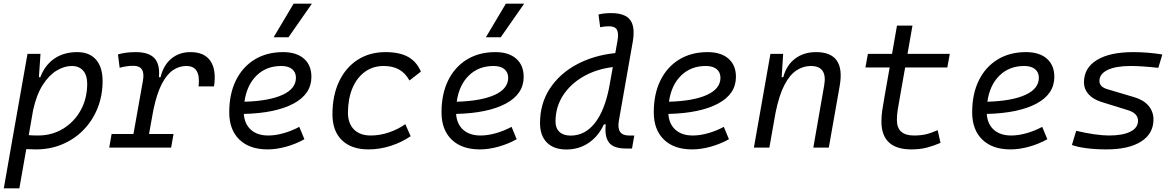

<svg xmlns="http://www.w3.org/2000/svg" viewBox="-20 -815 6485 1060"><path d="M86.9 224.6H1L40.5 -0.5Q40.5 -0.5 40.5 -0.5V-1L131.8 -517.6H203.6L194.8 -388.7H202.6Q226.6 -453.6 278.8 -490.5Q331.1 -527.3 406.7 -527.3Q473.6 -527.3 510 -485.8Q546.4 -444.3 546.4 -367.7Q546.4 -287.1 518.8 -218.3Q491.2 -149.4 441.4 -98.1Q391.6 -46.9 324.5 -18.6Q257.3 9.8 178.7 9.8Q152.3 9.8 125 8.3ZM138.7 -68.8Q162.1 -66.9 189.5 -66.9Q267.1 -66.9 328.6 -104.5Q390.1 -142.1 425.8 -206.8Q461.4 -271.5 461.4 -353Q461.4 -399.4 439 -425Q416.5 -450.7 376 -450.7Q334.5 -450.7 292.2 -425Q250 -399.4 215.6 -345.5Q181.2 -291.5 162.6 -206.1Z M583 0 596.2 -75.2H716.8L769 -369.1Q784.2 -451.7 716.8 -451.7Q679.2 -451.7 640.6 -440.9L631.3 -514.6Q672.9 -527.3 729 -527.3Q801.3 -527.3 832.5 -493.9Q863.8 -460.4 857.4 -388.7H866.2Q882.3 -455.1 925.8 -491.2Q969.2 -527.3 1031.7 -527.3Q1108.4 -527.3 1141.8 -478.3Q1175.3 -429.2 1161.6 -337.9H1076.2Q1089.8 -450.7 1008.8 -450.7Q969.2 -450.7 935.1 -427.7Q900.9 -404.8 873.5 -352.1Q846.2 -299.3 827.1 -210L802.7 -75.2H938L924.8 0Z M1461.4 -66.9Q1500.5 -66.9 1545.7 -79.6Q1590.8 -92.3 1632.3 -114.7L1660.6 -46.4Q1613.3 -20 1559.8 -5.1Q1506.3 9.8 1457 9.8Q1357.4 9.8 1301.5 -44.4Q1245.6 -98.6 1245.6 -194.8Q1245.6 -296.4 1282.2 -370.8Q1318.8 -445.3 1385.7 -486.3Q1452.6 -527.3 1543 -527.3Q1616.7 -527.3 1658 -491.2Q1699.2 -455.1 1699.2 -390.6Q1699.2 -295.9 1600.8 -243.2Q1502.4 -190.4 1326.2 -186Q1330.1 -129.9 1365.5 -98.4Q1400.9 -66.9 1461.4 -66.9ZM1329.6 -253.4Q1465.3 -257.3 1539.6 -291.3Q1613.8 -325.2 1613.8 -385.7Q1613.8 -416 1592.8 -433.3Q1571.8 -450.7 1532.7 -450.7Q1450.2 -450.7 1396.2 -397.7Q1342.3 -344.7 1329.6 -253.4ZM1490.7 -609.4 1601.1 -794.9H1702.1L1572.8 -609.4Z M2026.4 -66.9Q2077.1 -66.9 2127.4 -84Q2177.7 -101.1 2217.8 -129.4L2247.1 -63Q2199.7 -30.3 2138.9 -10.3Q2078.1 9.8 2014.2 9.8Q1919.9 9.8 1867.7 -41Q1815.4 -91.8 1815.4 -183.6Q1815.4 -287.6 1851.8 -364.7Q1888.2 -441.9 1954.1 -484.6Q2020 -527.3 2108.4 -527.3Q2185.5 -527.3 2232.7 -501.2Q2279.8 -475.1 2303.7 -419.9L2240.7 -370.6Q2217.3 -412.6 2182.4 -431.6Q2147.5 -450.7 2098.1 -450.7Q2039.1 -450.7 1994.6 -418.5Q1950.2 -386.2 1925.8 -328.4Q1901.4 -270.5 1900.9 -192.4Q1901.4 -133.3 1934.3 -100.1Q1967.3 -66.9 2026.4 -66.9Z M2633.3 -66.9Q2672.4 -66.9 2717.5 -79.6Q2762.7 -92.3 2804.2 -114.7L2832.5 -46.4Q2785.2 -20 2731.7 -5.1Q2678.2 9.8 2628.9 9.8Q2529.3 9.8 2473.4 -44.4Q2417.5 -98.6 2417.5 -194.8Q2417.5 -296.4 2454.1 -370.8Q2490.7 -445.3 2557.6 -486.3Q2624.5 -527.3 2714.8 -527.3Q2788.6 -527.3 2829.8 -491.2Q2871.1 -455.1 2871.1 -390.6Q2871.1 -295.9 2772.7 -243.2Q2674.3 -190.4 2498 -186Q2502 -129.9 2537.4 -98.4Q2572.8 -66.9 2633.3 -66.9ZM2501.5 -253.4Q2637.2 -257.3 2711.4 -291.3Q2785.6 -325.2 2785.6 -385.7Q2785.6 -416 2764.6 -433.3Q2743.7 -450.7 2704.6 -450.7Q2622.1 -450.7 2568.1 -397.7Q2514.2 -344.7 2501.5 -253.4ZM2662.6 -609.4 2772.9 -794.9H2874L2744.6 -609.4Z M3106.9 10.3Q3037.6 10.3 2999.5 -27.8Q2961.4 -65.9 2961.4 -135.3Q2961.4 -242.7 3015.1 -325.2Q3068.8 -407.7 3162.6 -458.5Q3256.3 -509.3 3377 -522L3389.2 -590.8Q3396.5 -631.8 3385.7 -650.9Q3375 -669.9 3343.3 -669.9Q3331.1 -669.9 3318.6 -668.7Q3306.2 -667.5 3293.5 -664.6L3284.2 -734.9Q3301.3 -739.3 3318.6 -741Q3335.9 -742.7 3353.5 -742.7Q3431.2 -742.7 3459.5 -704.3Q3487.8 -666 3473.1 -583L3396.5 -147.5Q3382.8 -66.9 3452.1 -66.9H3481.9L3469.2 4.9H3436Q3366.2 4.9 3341.6 -28.8Q3316.9 -62.5 3324.2 -128.4H3314Q3284.7 -64 3231 -26.9Q3177.2 10.3 3106.9 10.3ZM3342.8 -331.1 3363.3 -444.8Q3270.5 -433.1 3199.2 -391.6Q3127.9 -350.1 3087.4 -286.6Q3046.9 -223.1 3046.9 -144Q3046.9 -106.9 3068.8 -86.7Q3090.8 -66.4 3130.4 -66.4Q3209 -66.4 3263.2 -134.5Q3317.4 -202.6 3342.8 -331.1Z M3805.2 -66.9Q3844.2 -66.9 3889.4 -79.6Q3934.6 -92.3 3976.1 -114.7L4004.4 -46.4Q3957 -20 3903.6 -5.1Q3850.1 9.8 3800.8 9.8Q3701.2 9.8 3645.3 -44.4Q3589.4 -98.6 3589.4 -194.8Q3589.4 -296.4 3626 -370.8Q3662.6 -445.3 3729.5 -486.3Q3796.4 -527.3 3886.7 -527.3Q3960.4 -527.3 4001.7 -491.2Q4043 -455.1 4043 -390.6Q4043 -295.9 3944.6 -243.2Q3846.2 -190.4 3669.9 -186Q3673.8 -129.9 3709.2 -98.4Q3744.6 -66.9 3805.2 -66.9ZM3673.3 -253.4Q3809.1 -257.3 3883.3 -291.3Q3957.5 -325.2 3957.5 -385.7Q3957.5 -416 3936.5 -433.3Q3915.5 -450.7 3876.5 -450.7Q3793.9 -450.7 3740 -397.7Q3686 -344.7 3673.3 -253.4Z M4142.1 0 4233.4 -517.6H4303.7L4295.4 -388.7H4304.2Q4321.8 -455.1 4369.4 -491.2Q4417 -527.3 4485.8 -527.3Q4648.9 -527.3 4615.7 -340.3L4555.7 0H4470.2L4530.3 -344.2Q4548.8 -450.7 4456.5 -450.7Q4414.1 -450.7 4377 -426.3Q4339.8 -401.9 4310.5 -345.5Q4281.2 -289.1 4261.7 -192.9L4227.5 0Z M5011.7 9.8Q4846.2 9.8 4846.2 -144.5Q4846.2 -175.8 4850.6 -205.3Q4855 -234.9 4864.3 -287.1L4891.6 -442.4H4757.8L4771.5 -517.6H4904.8L4932.1 -673.8H5017.6L4990.2 -517.6H5223.6L5210 -442.4H4977.1L4949.7 -287.1Q4940.9 -236.8 4936.3 -209.2Q4931.6 -181.6 4931.6 -152.8Q4931.6 -66.9 5025.9 -66.9Q5062.5 -66.9 5090.3 -73.2Q5118.2 -79.6 5156.7 -96.2L5172.4 -26.4Q5138.2 -11.2 5099.6 -0.7Q5061 9.8 5011.7 9.8Z M5563 -66.9Q5602.1 -66.9 5647.2 -79.6Q5692.4 -92.3 5733.9 -114.7L5762.2 -46.4Q5714.8 -20 5661.4 -5.1Q5607.9 9.8 5558.6 9.8Q5459 9.8 5403.1 -44.4Q5347.2 -98.6 5347.2 -194.8Q5347.2 -296.4 5383.8 -370.8Q5420.4 -445.3 5487.3 -486.3Q5554.2 -527.3 5644.5 -527.3Q5718.3 -527.3 5759.5 -491.2Q5800.8 -455.1 5800.8 -390.6Q5800.8 -295.9 5702.4 -243.2Q5604 -190.4 5427.7 -186Q5431.6 -129.9 5467 -98.4Q5502.4 -66.9 5563 -66.9ZM5431.2 -253.4Q5566.9 -257.3 5641.1 -291.3Q5715.3 -325.2 5715.3 -385.7Q5715.3 -416 5694.3 -433.3Q5673.3 -450.7 5634.3 -450.7Q5551.8 -450.7 5497.8 -397.7Q5443.8 -344.7 5431.2 -253.4Z M6087.9 9.8Q6028.8 9.8 5979.2 3.4Q5929.7 -2.9 5897.9 -14.6L5921.4 -92.8Q5973.6 -80.6 6020.8 -73.7Q6067.9 -66.9 6101.6 -66.9Q6178.7 -66.9 6220.7 -88.1Q6262.7 -109.4 6262.7 -147.9Q6262.7 -190.4 6206.1 -207L6060.1 -252.4Q6014.2 -267.1 5989.3 -295.2Q5964.4 -323.2 5964.4 -359.9Q5964.4 -439.9 6035.6 -483.6Q6106.9 -527.3 6236.8 -527.3Q6316.9 -527.3 6397 -514.2L6375 -440.4Q6332 -445.3 6292.2 -448Q6252.4 -450.7 6223.6 -450.7Q6140.6 -450.7 6095.2 -429Q6049.8 -407.2 6049.8 -367.7Q6049.8 -334.5 6096.2 -321.8L6242.7 -278.3Q6293.5 -263.2 6320.8 -231Q6348.1 -198.7 6348.1 -155.8Q6348.1 -77.1 6280 -33.7Q6211.9 9.8 6087.9 9.8Z"/></svg>

Font: Cascadia Code NF SemiLight
Style: Italic
Weight: 350
Italic angle: -10°
Monospace: yes
Designer: Aaron Bell
Foundry: Saja Typeworks
Version: Version 2404.023; ttfautohint (v1.8.4)